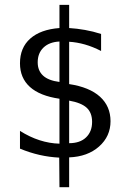

<svg xmlns="http://www.w3.org/2000/svg" viewBox="-20 -651 540 793"><path d="M265.6 -235.4V-59.6Q310.5 -59.6 335.4 -83.5Q360.4 -107.4 360.4 -147.5Q360.4 -185.5 337.9 -206.1Q315.4 -226.6 265.6 -235.4ZM225.6 -312.5V-479.5Q183.6 -477.5 159.7 -454.6Q135.7 -431.6 135.7 -393.6Q135.7 -359.4 157.7 -338.9Q179.7 -318.4 225.6 -312.5ZM265.6 122.1H225.6L224.6 0Q183.6 -2 143.1 -11.2Q102.5 -20.5 62.5 -37.1V-110.4Q102.5 -85 143.6 -71.8Q184.6 -58.6 225.6 -57.6V-243.2Q144.5 -254.9 103.5 -292Q62.5 -329.1 62.5 -389.6Q62.5 -454.1 105 -491.7Q147.5 -529.3 225.6 -535.2V-630.9H265.6V-535.2Q297.9 -533.2 331.1 -527.3Q364.3 -521.5 397.5 -510.7V-440.4Q363.3 -458 330.6 -467.3Q297.9 -476.6 265.6 -478.5V-303.7Q349.6 -291 393.1 -251.5Q436.5 -211.9 436.5 -150.4Q436.5 -87.9 389.2 -45.9Q341.8 -3.9 265.6 -1Z"/></svg>

Font: BabelStone Flags
Style: Regular
Weight: 400
Designer: Andrew West
Foundry: BabelStone
Version: Version 4.12